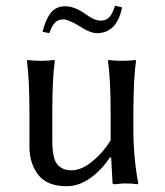

<svg xmlns="http://www.w3.org/2000/svg" viewBox="-20 -642 577 672"><path d="M333 -569.8Q350.1 -569.8 361.6 -580.8Q373 -591.8 382.8 -622.1L407.2 -616.2Q389.2 -526.4 319.8 -525.9Q294.9 -525.9 255.9 -551.8Q219.7 -573.7 202.1 -574.2Q183.1 -574.2 172.1 -562.5Q161.1 -550.8 152.8 -525.9L128.9 -530.8Q140.1 -575.7 158.4 -597.9Q176.8 -620.1 209 -620.1Q241.2 -620.1 280.8 -591.8Q310.1 -569.8 333 -569.8ZM365.2 -91.8Q337.4 -48.8 297.1 -19.5Q256.8 9.8 213.9 9.8Q145 9.8 114 -30Q83 -69.8 83 -128.9V-249Q83 -365.2 74.2 -429.2L76.2 -432.1Q94.2 -429.2 123 -429.2Q151.9 -429.2 169.9 -432.1L171.9 -429.2Q163.1 -369.1 163.1 -249V-149.9Q163.1 -86.9 180.7 -66.4Q198.2 -45.9 230 -45.9Q265.1 -45.9 303.5 -77.4Q341.8 -108.9 367.2 -150.9V-249Q367.2 -362.8 357.9 -429.2L359.9 -432.1Q377.9 -429.2 407 -429.2Q436 -429.2 454.1 -432.1L456.1 -429.2Q447.3 -369.1 446.8 -249V-191.9Q446.8 -90.8 463.9 0L461.9 2.9Q441.9 0 417.5 0Q405.8 0 382.8 2.9Q374 2.9 374 0L369.1 -88.9Z"/></svg>

Font: Biolilbert
Style: Regular
Weight: 400
Designer: Philipp H. Poll
Foundry: Philipp H. Poll
Version: Version 1.1.0